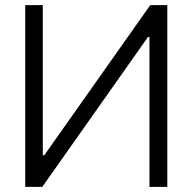

<svg xmlns="http://www.w3.org/2000/svg" viewBox="-20 -727 749 747"><path d="M146.5 -707V-123H152.3L564.5 -707H630.9V0H561.5V-583H555.7L144.5 0H78.1V-707Z"/></svg>

Font: Pretendard GOV Light
Style: Regular
Weight: 300
Designer: Base glyphs from Inter by Rasmus Andersson; Hangeul glyphs from Noto Sans CJK(Source Han Sans) by Jang Soo-young and Kan
Foundry: Kil Hyung-jin
Version: Version 1.309